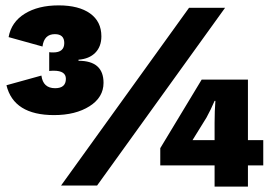

<svg xmlns="http://www.w3.org/2000/svg" viewBox="-20 -690 1011 714"><path d="M198 -670Q273 -670 315 -640Q357 -610 357 -555Q357 -517 334.5 -494Q312 -471 272 -468V-464Q365 -464 365 -382Q365 -328 313 -295Q261 -262 181 -262Q31 -262 4 -373L134 -409Q140 -362 185 -362Q225 -362 225 -397Q225 -427 180 -427Q169 -427 163 -426V-496Q168 -495 178 -495Q219 -495 219 -530Q219 -563 184 -563Q144 -563 138 -517L12 -552Q22 -608 72 -639Q122 -670 198 -670ZM207 0 683 -661H817L341 0ZM959 -169V-75H902V4H778V-75H576V-139L730 -394H902V-169ZM696 -169H778V-233Q778 -278 781 -315H778Q764 -282 748 -253Z"/></svg>

Font: Elaine Sans ExtraBold
Style: Regular
Weight: 800
Designer: Wei Huang
Foundry: Wei Huang
Version: Version 2.001;December 24, 2019;FontCreator 12.0.0.2547 64-b